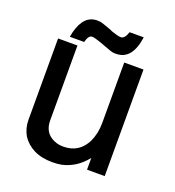

<svg xmlns="http://www.w3.org/2000/svg" viewBox="-126 -764 809 887"><g transform="rotate(20 278.0 -320.5)"><path d="M429.7 -664.1Q413.6 -548.8 335.4 -548.8H327.1Q321.8 -549.3 316.9 -550Q312 -550.8 305.7 -553.2L250 -573.7Q234.9 -579.1 222.9 -582.3Q210.9 -585.4 205.1 -585.4Q187.5 -585.4 178.2 -549.8H107.9Q125.5 -653.3 188.5 -663.1L199.7 -664.1L216.3 -663.1Q223.1 -662.1 236.6 -657.5Q250 -652.8 270.5 -645.5L282.2 -640.1Q297.9 -634.8 309.6 -631.6Q321.3 -628.4 329.6 -628.4Q348.6 -628.4 360.4 -664.1ZM479.5 0H392.6V-57.6Q366.7 -25.4 336.9 -6.8Q307.1 11.7 274.4 18.6Q264.6 20.5 253.4 21.5Q242.2 22.5 229.5 22.5Q176.3 22.5 138.7 3.7Q101.1 -15.1 79.1 -48.8Q69.8 -65.4 64.7 -84.2Q59.6 -103 59.6 -124V-523.9H154.8V-155.8Q154.8 -93.3 208 -71.3Q227.5 -62.5 252.4 -62.5Q331.1 -62.5 366.2 -134.8L365.7 -134.3Q375 -154.3 379.9 -177.5Q384.8 -200.7 384.8 -228V-523.9H479.5Z"/></g></svg>

Font: SolaimanLipi
Style: Bold
Weight: 700
Designer: Solaiman Karim
Foundry: Al Mamun Sumon
Version: Version 2.000